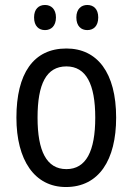

<svg xmlns="http://www.w3.org/2000/svg" viewBox="-20 -742 533 772"><path d="M117 -672C117 -637 136 -621 161 -621C185 -621 205 -637 205 -672C205 -706 185 -722 161 -722C136 -722 117 -706 117 -672ZM287 -672C287 -637 306 -621 331 -621C356 -621 375 -637 375 -672C375 -706 356 -722 331 -722C307 -722 287 -706 287 -672ZM447 -269C447 -450 371 -547 247 -547C114 -547 46 -446 46 -269C46 -98 119 10 245 10C378 10 447 -99 447 -269ZM131 -269C131 -404 166 -475 247 -475C326 -475 363 -404 363 -269C363 -134 326 -62 247 -62C167 -62 131 -135 131 -269Z"/></svg>

Font: Noto Sans Georgian Condensed
Style: Regular
Weight: 400
Width: 3
Designer: Monotype Design Team, Akaki Razmadze
Foundry: Google LLC
Version: Version 2.005